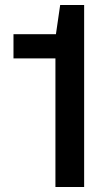

<svg xmlns="http://www.w3.org/2000/svg" viewBox="-20 -749 421 769"><path d="M202 0V-515H34V-612H204L221 -729H317V0Z"/></svg>

Font: Hubot Sans Condensed ExtraLight Medium
Style: Regular
Weight: 500
Version: Version 2.000